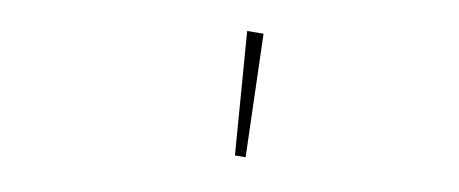

<svg xmlns="http://www.w3.org/2000/svg" viewBox="-28 -798 657 275"><g transform="rotate(-5 300.0 -661.0)"><path d="M301 -575 334 -751 357 -745 316 -571Z"/></g></svg>

Font: IBM Plex Serif Thin
Style: Regular
Weight: 100
Designer: Mike Abbink, Paul van der Laan, Pieter van Rosmalen
Foundry: Bold Monday
Version: Version 3.001